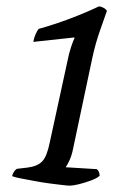

<svg xmlns="http://www.w3.org/2000/svg" viewBox="-20 -585 427 605"><path d="M200 0Q194 0 176.5 -2Q159 -4 136 -7Q113 -10 89.5 -14.5Q66 -19 47 -22.5Q28 -26 18 -30Q20 -37 23.5 -43Q27 -49 33 -53L67 -57Q98 -61 113 -76.5Q128 -92 137 -137L192 -390Q197 -416 204 -437Q211 -458 215 -465L214 -467L85 -453Q87 -466 92.5 -478Q98 -490 102 -494Q152 -508 201 -526.5Q250 -545 292 -565Q300 -564 307 -560Q314 -556 317 -551Q310 -531 295.5 -490Q281 -449 271 -403L210 -115Q206 -95 199 -80Q192 -65 187 -58L285 -52Q288 -50 291 -44.5Q294 -39 294 -31Q285 -23 266 -16Q247 -9 228.5 -4.5Q210 0 200 0Z"/></svg>

Font: Texturina Medium 12pt
Style: Italic
Weight: 400
Italic angle: -11°
Version: Version 1.002